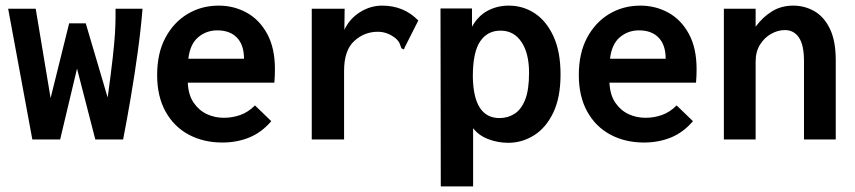

<svg xmlns="http://www.w3.org/2000/svg" viewBox="-20 -496 3040 683"><path d="M95 0 9 -465H107L160 -147L226 -413H285L363 -149Q375 -237 381 -290.5Q387 -344 389 -377.5Q391 -411 391 -438V-465H487Q481 -391 470 -311Q459 -231 445.5 -151.5Q432 -72 418 0H319L254 -252L194 0Z M771 11Q704 11 651.5 -17Q599 -45 569 -99Q539 -153 539 -229Q539 -307 568.5 -362Q598 -417 647.5 -446.5Q697 -476 758 -476Q812 -476 857.5 -451Q903 -426 930.5 -375.5Q958 -325 958 -250Q958 -240 957.5 -226Q957 -212 956 -202H648Q650 -158 669 -130.5Q688 -103 716 -90Q744 -77 776 -77Q807 -77 835 -87Q863 -97 887 -121L945 -65Q911 -25 867 -7Q823 11 771 11ZM650 -287H848Q848 -336 823 -362Q798 -388 753 -388Q714 -388 685 -363.5Q656 -339 650 -287Z M1089 -465H1206L1205 -390Q1224 -430 1261 -453Q1298 -476 1339 -476Q1417 -476 1468 -423L1420 -328L1417 -320L1408 -324Q1405 -332 1402 -340.5Q1399 -349 1387 -360Q1373 -371 1357.5 -377Q1342 -383 1324 -383Q1276 -383 1240 -350Q1204 -317 1204 -244V0H1089Z M1548 167 1547 -466H1659V-401Q1681 -440 1715 -458Q1749 -476 1790 -476Q1841 -476 1882.5 -448.5Q1924 -421 1949 -366.5Q1974 -312 1974 -231Q1974 -149 1948 -95Q1922 -41 1879.5 -14.5Q1837 12 1788 12Q1751 12 1717 -1Q1683 -14 1663 -40V167ZM1757 -76Q1786 -76 1810 -91Q1834 -106 1848 -141Q1862 -176 1862 -237Q1862 -306 1835.5 -346Q1809 -386 1763 -387Q1715 -388 1688.5 -349.5Q1662 -311 1662 -224Q1664 -76 1757 -76Z M2271 11Q2204 11 2151.5 -17Q2099 -45 2069 -99Q2039 -153 2039 -229Q2039 -307 2068.5 -362Q2098 -417 2147.5 -446.5Q2197 -476 2258 -476Q2312 -476 2357.5 -451Q2403 -426 2430.5 -375.5Q2458 -325 2458 -250Q2458 -240 2457.5 -226Q2457 -212 2456 -202H2148Q2150 -158 2169 -130.5Q2188 -103 2216 -90Q2244 -77 2276 -77Q2307 -77 2335 -87Q2363 -97 2387 -121L2445 -65Q2411 -25 2367 -7Q2323 11 2271 11ZM2150 -287H2348Q2348 -336 2323 -362Q2298 -388 2253 -388Q2214 -388 2185 -363.5Q2156 -339 2150 -287Z M2555 0V-465H2668V-401Q2693 -435 2726 -455.5Q2759 -476 2802 -476Q2842 -476 2876.5 -456.5Q2911 -437 2932 -394Q2953 -351 2953 -281V0H2840V-279Q2840 -336 2822 -362.5Q2804 -389 2772 -389Q2747 -389 2723 -375.5Q2699 -362 2683.5 -337Q2668 -312 2668 -277V0Z"/></svg>

Font: Ligconsolata
Style: Bold
Weight: 700
Monospace: yes
Designer: Raph Levien, Cyreal, Brenton Simpson
Foundry: Raph Levien, Cyreal, Google
Version: Version 3.001; ttfautohint (v1.8.2.53-6de2)